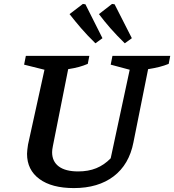

<svg xmlns="http://www.w3.org/2000/svg" viewBox="-20 -949 889 980"><path d="M357 11Q244 11 181 -35.5Q118 -82 118 -164Q118 -174 119.5 -185Q121 -196 123 -211L207 -593L103 -619L112 -664H436L428 -623Q407 -614 383.5 -607.5Q360 -601 328 -596L250 -204Q248 -194 247 -186.5Q246 -179 246 -172Q246 -125 280 -99.5Q314 -74 379 -74Q431 -74 471.5 -90.5Q512 -107 545 -141L642 -593L545 -619L554 -664H849L841 -623Q819 -614 793.5 -607.5Q768 -601 736 -596L661 -222Q639 -109 560 -49Q481 11 357 11ZM467 -728Q425 -769 394 -805Q363 -841 335 -877L403 -929L416 -927L503 -754ZM617 -728Q575 -769 543.5 -805Q512 -841 485 -877L552 -929L565 -927L653 -754Z"/></svg>

Font: Piazzolla Thin
Style: Bold Italic
Weight: 700
Italic angle: -11.3°
Version: Version 2.005